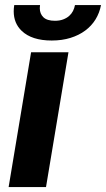

<svg xmlns="http://www.w3.org/2000/svg" viewBox="-20 -757 429 777"><path d="M189.3 -593Q108.7 -593 67.8 -632.1Q35.5 -663 35.5 -711.3Q35.5 -723 37.6 -736.5H142Q141 -730.1 141 -724.1Q141 -701.3 155.7 -687.1Q170.5 -672.9 202.4 -672.9Q221.2 -672.9 235.4 -678.3Q249.6 -683.6 259.6 -692.3Q269.5 -701 275.4 -712.5Q281.2 -724.1 283.4 -736.5H388.8Q382.8 -704.9 366.7 -678.6Q350.5 -652.3 324.9 -633.3Q299.4 -614.3 265.3 -603.7Q231.2 -593 189.3 -593ZM166.2 0H14.9L105.8 -545.5H257.1Z"/></svg>

Font: Linik Sans
Style: Bold Italic
Weight: 700
Italic angle: 9°
Designer: Fonts by Rasmus Andersson / Changes by Cristiano Sobral with parts from Marc Monis
Foundry: rsms
Version: Version 3.020; ttfautohint (v1.6)